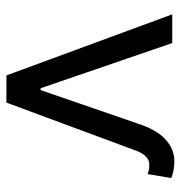

<svg xmlns="http://www.w3.org/2000/svg" viewBox="-2 -576 577 614"><g transform="rotate(90 287.0 -268.5)"><path d="M117.2 -530.3 261.7 -109.4H267.6L374 -418Q393.6 -479.5 425 -508.3Q456.5 -537.1 494.1 -537.1Q524.4 -537.1 548.8 -527.3L536.1 -451.2Q524.4 -457 505.9 -457Q476.1 -457 460 -411.1L307.6 0H220.7L25.4 -530.3Z"/></g></svg>

Font: Pretendard Std
Style: Regular
Weight: 400
Designer: Base glyphs from Inter by Rasmus Andersson; Hangeul glyphs from Noto Sans CJK(Source Han Sans) by Jang Soo-young and Kan
Foundry: Kil Hyung-jin
Version: Version 1.309